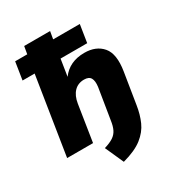

<svg xmlns="http://www.w3.org/2000/svg" viewBox="-209 -829 1044 1142"><g transform="rotate(-30 313.5 -258.5)"><path d="M303 188 246 61Q286 49 308.5 34Q331 19 342.5 -4.5Q354 -28 359 -65L393 -275Q398 -314 386.5 -334Q375 -354 342 -354Q300 -354 273.5 -326.5Q247 -299 239 -249L200 0H22L106 -532H23L42 -653H125L134 -705H312L303 -653H486L467 -532H284L266 -417Q320 -491 423 -491Q503 -491 546 -440.5Q589 -390 571 -278L537 -66Q528 -7 506.5 41.5Q485 90 438 127Q391 164 303 188Z"/></g></svg>

Font: Nunito Sans Black
Style: Italic
Weight: 900
Italic angle: -9°
Designer: Vernon Adams
Foundry: Vernon Adams
Version: Version 3.006; ttfautohint (v1.8.3)